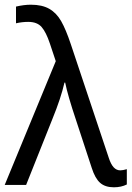

<svg xmlns="http://www.w3.org/2000/svg" viewBox="-25 -786 559 816"><path d="M212 -526 187 -601Q171 -649 152 -671Q133 -693 95 -693Q69 -693 43 -687V-758Q77 -766 106 -766Q154 -766 184.5 -748.5Q215 -731 235 -696Q255 -661 276 -598L437 -116Q446 -88 458 -75Q470 -62 486 -62Q497 -62 514 -67V-2Q490 10 459 10Q422 10 400.5 -9Q379 -28 365 -72L298 -276Q263 -380 252 -435H249Q234 -369 198 -281L86 0H-5Z"/></svg>

Font: Noto Sans Display
Style: Regular
Weight: 400
Designer: Monotype Design team
Foundry: Monotype Imaging Inc.
Version: Version 1.000